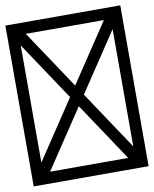

<svg xmlns="http://www.w3.org/2000/svg" viewBox="-80 -761 660 823"><g transform="rotate(-10 250.0 -350.0)"><path d="M500 0V-700H0V0ZM80 -650H420L250 -395ZM450 -605V-95L280 -350ZM250 -305 420 -50H80ZM220 -350 50 -95V-605Z"/></g></svg>

Font: Yuji Syuku Std R
Style: Regular
Weight: 400
Designer: Kataoka Yuji
Foundry: Kinuta Font Factory
Version: Version 3.000;hotconv 1.0.111;makeotfexe 2.5.65597